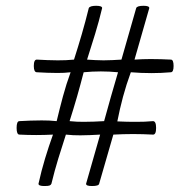

<svg xmlns="http://www.w3.org/2000/svg" viewBox="-20 -681 669 660"><path d="M576.7 -454.1Q576.7 -433.1 567.4 -432.6Q533.7 -429.7 501.5 -429.7Q464.8 -429.7 429.7 -432.6Q414.1 -390.1 402.8 -348.1Q391.6 -306.2 383.3 -263.7Q401.4 -262.7 416.7 -262.5Q432.1 -262.2 448.7 -262.2Q462.9 -262.2 477.3 -262.7Q491.7 -263.2 505.9 -264.6Q516.6 -264.6 516.6 -241.2Q516.6 -217.8 505.9 -218.3Q488.8 -219.2 471.7 -219.7Q454.6 -220.2 437.5 -220.2Q420.4 -220.2 403.6 -219.7Q386.7 -219.2 369.6 -218.3L320.8 -49.3Q319.3 -41.5 296.4 -41.5Q285.2 -41.5 280.5 -43.5Q275.9 -45.4 275.9 -49.3L324.2 -218.3Q307.1 -217.3 290.3 -216.6Q273.4 -215.8 256.3 -215.8Q243.7 -215.8 231.2 -216.3Q218.8 -216.8 206.5 -218.3Q192.9 -176.8 180.2 -135.3Q167.5 -93.8 156.7 -49.3Q154.8 -44.9 150.1 -43.2Q145.5 -41.5 132.3 -41.5Q112.3 -41.5 112.3 -49.3Q122.1 -93.8 134.8 -135.7Q147.5 -177.7 162.1 -218.3Q132.8 -216.8 104.5 -216.8Q75.2 -216.8 46.9 -218.3Q37.1 -218.3 37.1 -241.2Q37.1 -264.2 46.4 -264.6Q65.4 -265.6 84.7 -266.4Q104 -267.1 123 -267.1Q135.7 -267.1 148.7 -266.6Q161.6 -266.1 174.8 -264.6Q185.1 -307.6 196.3 -349.4Q207.5 -391.1 222.7 -432.6Q211.4 -431.2 200 -430.7Q188.5 -430.2 177.2 -430.2Q159.7 -430.2 142.1 -430.9Q124.5 -431.6 106.9 -432.6Q96.2 -432.6 96.2 -454.1Q96.2 -476.6 106.9 -476.1Q124.5 -475.1 142.3 -474.4Q160.2 -473.6 178.2 -473.6Q192.4 -473.6 206.3 -474.1Q220.2 -474.6 234.4 -476.1Q248.5 -520 261.2 -563.7Q273.9 -607.4 285.2 -653.3Q289.1 -661.1 310.5 -661.1Q331.1 -661.1 331.1 -653.3Q320.3 -607.9 306.9 -564.2Q293.5 -520.5 279.3 -476.1Q293.5 -475.1 307.6 -474.4Q321.8 -473.6 335.9 -473.6Q351.6 -473.6 366.7 -474.4Q381.8 -475.1 397.5 -476.1L448.2 -653.3Q451.2 -661.1 473.6 -661.1Q493.2 -661.1 493.2 -653.3L442.4 -476.1Q456.5 -477.1 470.2 -477.5Q483.9 -478 497.6 -478Q515.1 -478 532.7 -477.5Q550.3 -477.1 567.4 -476.1Q576.7 -476.1 576.7 -454.1ZM385.7 -432.6Q355.5 -435.5 326.7 -435.5Q296.9 -435.5 267.6 -432.6Q256.8 -390.6 244.9 -349.1Q232.9 -307.6 219.2 -264.6Q231.9 -263.2 243.7 -262.7Q255.4 -262.2 267.6 -262.2Q285.2 -262.2 302.7 -262.9Q320.3 -263.7 337.9 -264.6Q349.6 -307.1 361.3 -348.6Q373 -390.1 385.7 -432.6Z"/></svg>

Font: IM FELL French Canon
Style: Italic
Weight: 400
Italic angle: -17°
Designer: Igino Marini
Foundry: Igino Marini
Version: 3.00